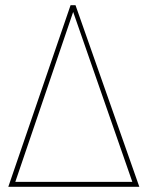

<svg xmlns="http://www.w3.org/2000/svg" viewBox="-20 -720 568 740"><path d="M490 -19H39L262 -674ZM517 0 271 -700H252L12 0Z"/></svg>

Font: Advent Pro
Style: Thin
Weight: 100
Designer: Andreas Kalpakidis
Foundry: Andreas Kalpakidis
Version: Version 2.002 2007